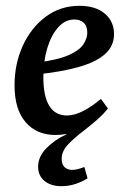

<svg xmlns="http://www.w3.org/2000/svg" viewBox="-20 -451 431 660"><path d="M191 189Q155 189 133 171Q111 153 111 122Q111 88 139 59Q167 30 208 11V-20L243 0Q225 6 207 9.5Q189 13 171 13Q106 13 68 -31Q30 -75 30 -158Q30 -231 58 -293Q86 -355 136.5 -393Q187 -431 253 -431Q309 -431 340.5 -404Q372 -377 372 -334Q372 -293 341.5 -265.5Q311 -238 251.5 -221Q192 -204 105 -195L107 -236Q179 -245 216 -261.5Q253 -278 266.5 -298.5Q280 -319 280 -338Q280 -362 267.5 -373Q255 -384 236 -384Q204 -384 180 -357Q156 -330 142.5 -285.5Q129 -241 129 -186Q129 -120 149.5 -87Q170 -54 210 -54Q236 -54 266 -69.5Q296 -85 327 -111L351 -78Q335 -58 314.5 -40Q294 -22 272 -5Q235 23 213.5 46Q192 69 192 95Q192 114 202 123.5Q212 133 228 133Q238 133 249 130Q260 127 270 123L281 162Q262 174 239 181.5Q216 189 191 189Z"/></svg>

Font: Yrsa Medium
Style: Italic
Weight: 500
Italic angle: -7.10001°
Designer: Anna Giedrys (Yrsa+Rasa design), David Brezina (Yrsa art-direction, Rasa art-direction, design)
Foundry: Rosetta Type Foundry
Version: Version 2.004